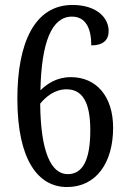

<svg xmlns="http://www.w3.org/2000/svg" viewBox="-20 -744 517 774"><path d="M250 10C368 10 436 -88 436 -229C436 -356 368 -433 266 -433C208 -433 170 -406 143 -380C147 -575 189 -677 270 -677C326 -677 348 -629 348 -561C394 -561 418 -581 418 -619C418 -673 369 -724 272 -724C120 -724 50 -572 50 -346C50 -97 135 10 250 10ZM253 -42C186 -42 144 -131 142 -326C163 -352 199 -384 248 -384C311 -384 344 -334 344 -219C344 -96 312 -42 253 -42Z"/></svg>

Font: Noto Serif Myanmar Condensed
Style: Regular
Weight: 400
Width: 3
Designer: Ben Mitchell and the Monotype Design Team
Foundry: Monotype Imaging Inc.
Version: Version 2.106